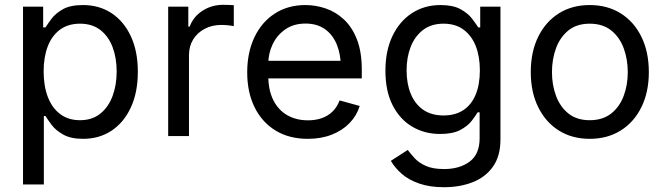

<svg xmlns="http://www.w3.org/2000/svg" viewBox="-20 -574 2808 810"><path d="M77.1 204.1V-545.9H162.1V-458.5H171.9Q181.2 -473.1 197.8 -495.4Q214.4 -517.6 245.6 -535.2Q276.9 -552.7 330.1 -552.7Q398.4 -552.7 450.4 -518.6Q502.4 -484.4 532 -421.1Q561.5 -357.9 561.5 -271.5Q561.5 -184.6 532.2 -121.1Q502.9 -57.6 450.9 -22.9Q398.9 11.7 330.6 11.7Q278.8 11.7 247.1 -6.1Q215.3 -23.9 198.2 -46.6Q181.2 -69.3 171.9 -84.5H165V204.1ZM317.4 -66.9Q368.7 -66.9 403.1 -94.5Q437.5 -122.1 454.8 -168.7Q472.2 -215.3 472.2 -272.5Q472.2 -329.1 455.1 -374.8Q438 -420.4 403.6 -447.3Q369.1 -474.1 317.4 -474.1Q267.1 -474.1 232.9 -448.7Q198.7 -423.3 181.4 -378.2Q164.1 -333 164.1 -272.5Q164.1 -211.9 181.6 -165.5Q199.2 -119.1 233.6 -93Q268.1 -66.9 317.4 -66.9Z M689.5 0V-545.9H774.4V-461.9H780.3Q795.4 -503.4 834.2 -528.6Q873 -553.7 921.9 -553.7Q931.6 -553.7 945.1 -553.2Q958.5 -552.7 966.3 -552.2V-463.9Q962.4 -464.8 946.8 -466.8Q931.2 -468.8 913.6 -468.8Q874.5 -468.8 843.5 -452.4Q812.5 -436 794.9 -407.5Q777.3 -378.9 777.3 -341.8V0Z M1278.8 11.7Q1199.7 11.7 1142.3 -23.4Q1085 -58.6 1054 -121.6Q1022.9 -184.6 1022.9 -268.6Q1022.9 -352.5 1053.2 -416.5Q1083.5 -480.5 1138.9 -516.6Q1194.3 -552.7 1268.6 -552.7Q1312 -552.7 1354.2 -538.3Q1396.5 -523.9 1430.9 -491.9Q1465.3 -460 1485.8 -407.7Q1506.3 -355.5 1506.3 -279.8V-243.2H1082.5V-317.4H1459L1418 -290Q1418 -343.8 1401.1 -385.5Q1384.3 -427.2 1351.1 -450.9Q1317.9 -474.6 1268.6 -474.6Q1219.2 -474.6 1184.1 -450.4Q1148.9 -426.3 1130.4 -387.5Q1111.8 -348.6 1111.8 -304.2V-254.9Q1111.8 -194.3 1132.8 -152.1Q1153.8 -109.9 1191.7 -88.1Q1229.5 -66.4 1279.3 -66.4Q1311.5 -66.4 1337.9 -75.7Q1364.3 -85 1383.3 -103.8Q1402.3 -122.6 1412.6 -150.4L1497.6 -127Q1484.9 -85.9 1454.6 -54.7Q1424.3 -23.4 1379.6 -5.9Q1335 11.7 1278.8 11.7Z M1853.5 215.8Q1793 215.8 1748.8 200.4Q1704.6 185.1 1675.3 159.7Q1646 134.3 1628.9 104.5L1700.2 58.6Q1711.9 74.2 1729.2 93.3Q1746.6 112.3 1776.1 125.7Q1805.7 139.2 1853.5 139.2Q1918.9 139.2 1961.2 107.9Q2003.4 76.7 2003.4 9.3V-100.1H1995.1Q1985.8 -84.5 1969 -63Q1952.1 -41.5 1920.7 -25.1Q1889.2 -8.8 1836.4 -8.8Q1771 -8.8 1718.8 -39.8Q1666.5 -70.8 1636.2 -130.4Q1606 -189.9 1606 -275.4Q1606 -359.9 1635.7 -422.1Q1665.5 -484.4 1718 -518.6Q1770.5 -552.7 1838.4 -552.7Q1891.1 -552.7 1922.6 -535.4Q1954.1 -518.1 1971.2 -495.6Q1988.3 -473.1 1997.6 -458.5H2005.9V-545.9H2091.3V14.2Q2091.3 84.5 2059.6 129.2Q2027.8 173.8 1973.9 194.8Q1919.9 215.8 1853.5 215.8ZM1851.1 -86.9Q1900.9 -86.9 1935.1 -109.6Q1969.2 -132.3 1986.8 -175Q2004.4 -217.8 2004.4 -277.3Q2004.4 -335.4 1987.1 -379.6Q1969.7 -423.8 1935.5 -449Q1901.4 -474.1 1851.1 -474.1Q1799.3 -474.1 1764.6 -447.5Q1730 -420.9 1712.6 -376.5Q1695.3 -332 1695.3 -277.3Q1695.3 -221.2 1712.9 -178.2Q1730.5 -135.3 1765.1 -111.1Q1799.8 -86.9 1851.1 -86.9Z M2467.8 11.7Q2393.6 11.7 2337.6 -23.4Q2281.7 -58.6 2250.5 -122.1Q2219.2 -185.5 2219.2 -269.5Q2219.2 -355 2250.5 -418.7Q2281.7 -482.4 2337.6 -517.6Q2393.6 -552.7 2467.8 -552.7Q2542.5 -552.7 2598.6 -517.6Q2654.8 -482.4 2686 -418.7Q2717.3 -355 2717.3 -269.5Q2717.3 -185.5 2686 -122.1Q2654.8 -58.6 2598.6 -23.4Q2542.5 11.7 2467.8 11.7ZM2467.8 -66.9Q2522.9 -66.9 2558.6 -95.2Q2594.2 -123.5 2611.3 -169.7Q2628.4 -215.8 2628.4 -269.5Q2628.4 -323.7 2611.3 -370.4Q2594.2 -417 2558.6 -445.6Q2522.9 -474.1 2467.8 -474.1Q2413.1 -474.1 2377.9 -445.6Q2342.8 -417 2325.7 -370.6Q2308.6 -324.2 2308.6 -269.5Q2308.6 -215.8 2325.7 -169.7Q2342.8 -123.5 2377.9 -95.2Q2413.1 -66.9 2467.8 -66.9Z"/></svg>

Font: Inter Variable
Style: Regular
Weight: 400
Designer: Rasmus Andersson
Foundry: rsms
Version: Version 4.001;git-9221beed3